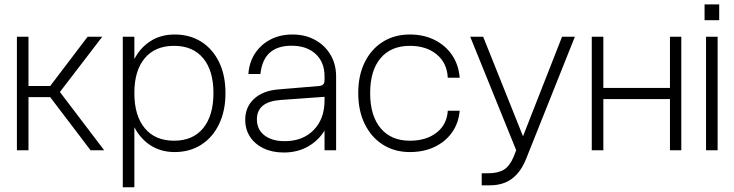

<svg xmlns="http://www.w3.org/2000/svg" viewBox="-20 -662 3236 846"><path d="M182.5 -258.5 366 -500H430.5L238.5 -249.5L239.5 -262.5L439 0H379ZM54.5 -500H105.5V-283H209.5V-234H105.5V0H54.5Z M521 -500V163H572V-500ZM539 -252Q539 -174 565.2 -115.5Q591.5 -57 638.8 -24.5Q686 8 749.5 8Q816.5 8 867 -24.5Q917.5 -57 945.5 -115.5Q973.5 -174 973.5 -252Q973.5 -330 945.5 -388Q917.5 -446 867 -478Q816.5 -510 749.5 -510Q686 -510 638.8 -478Q591.5 -446 565.2 -388Q539 -330 539 -252ZM920.5 -252Q920.5 -152.5 875.2 -97.2Q830 -42 747 -42Q663.5 -42 617.8 -97.2Q572 -152.5 572 -252Q572 -351 617.8 -405.5Q663.5 -460 747 -460Q830 -460 875.2 -405.5Q920.5 -351 920.5 -252Z M1461 -325Q1461 -379 1436.2 -420.8Q1411.5 -462.5 1368.2 -486.2Q1325 -510 1268.5 -510Q1214.5 -510 1172 -488Q1129.5 -466 1103.8 -426.8Q1078 -387.5 1074.5 -336H1127.5Q1140.5 -460.5 1264.5 -460.5Q1331.5 -460.5 1370.8 -424.2Q1410 -388 1410 -326V0H1461ZM1445 -219.5H1410Q1410 -138 1362 -89Q1314 -40 1234.5 -40Q1178 -40 1145 -65.8Q1112 -91.5 1112 -136Q1112 -214 1216.5 -221.5L1412 -235.5L1410 -309Q1410 -296.5 1404.2 -290.2Q1398.5 -284 1385.5 -283L1206.5 -268Q1138.5 -262.5 1099.5 -226.5Q1060.5 -190.5 1060.5 -134Q1060.5 -91.5 1082 -59Q1103.5 -26.5 1141.8 -8.2Q1180 10 1230.5 10Q1293.5 10 1342 -19.2Q1390.5 -48.5 1417.8 -100.2Q1445 -152 1445 -219.5Z M1558.5 -252Q1558.5 -174 1587.2 -115.5Q1616 -57 1667.2 -24.5Q1718.5 8 1786 8Q1847 8 1894.5 -14.5Q1942 -37 1971.2 -77.8Q2000.5 -118.5 2005.5 -174H1953Q1949.5 -113.5 1904 -77.8Q1858.5 -42 1786 -42Q1703 -42 1657 -97.2Q1611 -152.5 1611 -252Q1611 -351 1656.8 -405.5Q1702.5 -460 1786 -460Q1859 -460 1904.5 -422Q1950 -384 1953 -319.5H2005.5Q2001 -376.5 1972 -419.2Q1943 -462 1895 -486Q1847 -510 1786 -510Q1718.5 -510 1667.2 -478Q1616 -446 1587.2 -388Q1558.5 -330 1558.5 -252Z M2102.5 101.5V154.5H2140.5Q2175.5 154.5 2205 142.8Q2234.5 131 2258.2 105Q2282 79 2299 36L2513 -500H2456.5L2284.5 -61.5L2109 -500H2052L2254.5 0L2242.5 30.5Q2225.5 70 2200 85.8Q2174.5 101.5 2129 101.5Z M2587.5 -500V0H2638.5V-225.5H2932V0H2982V-500H2932V-274.5H2638.5V-500Z M3084.5 -642.5V-573H3149V-642.5ZM3091 -500V0H3142V-500Z"/></svg>

Font: Overused Grotesk Light
Style: Regular
Weight: 300
Designer: RandomMaerks
Version: Version 0.005